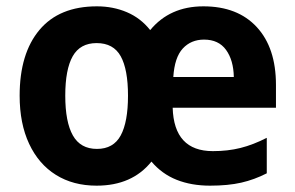

<svg xmlns="http://www.w3.org/2000/svg" viewBox="-20 -576 930 606"><path d="M622 -556Q730 -556 790.5 -490.5Q851 -425 851 -308V-236H525Q529 -99 652 -99Q699 -99 739 -109Q779 -119 822 -141V-29Q783 -9 741.5 0.5Q700 10 643 10Q584 10 537.5 -8.5Q491 -27 458 -66Q397 10 285 10Q211 10 156.5 -24Q102 -58 72 -122Q42 -186 42 -274Q42 -407 104.5 -481.5Q167 -556 286 -556Q337 -556 380.5 -537.5Q424 -519 454 -481Q516 -556 622 -556ZM624 -451Q583 -451 557 -423Q531 -395 527 -333H718Q717 -386 693.5 -418.5Q670 -451 624 -451ZM285 -440Q233 -440 209.5 -398.5Q186 -357 186 -274Q186 -191 210 -148.5Q234 -106 286 -106Q338 -106 361 -148.5Q384 -191 384 -274Q384 -357 361 -398.5Q338 -440 285 -440Z"/></svg>

Font: Noto Sans SemiCondensed
Style: Bold
Weight: 700
Width: 4
Designer: Monotype Design Team
Foundry: Monotype Imaging Inc.
Version: Version 2.013; ttfautohint (v1.8.4.7-5d5b)